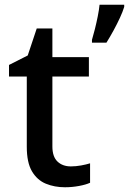

<svg xmlns="http://www.w3.org/2000/svg" viewBox="-20 -780 544 810"><path d="M279 -78Q300 -78 322 -82Q344 -86 360 -91V-9Q343 -1 313.5 4.5Q284 10 254 10Q210 10 173.5 -5Q137 -20 115 -57Q93 -94 93 -161V-457H18V-506L97 -546L135 -660H201V-539H355V-457H201V-162Q201 -119 222.5 -98.5Q244 -78 279 -78ZM504 -751Q498 -731 486 -705Q474 -679 459 -651.5Q444 -624 429 -600H368V-612Q374 -632 380.5 -658Q387 -684 392.5 -711.5Q398 -739 400 -760H504Z"/></svg>

Font: Noto Sans NKo Unjoined Medium
Style: Regular
Weight: 500
Designer: Monotype Design Team
Foundry: Monotype Imaging Inc.
Version: Version 2.004